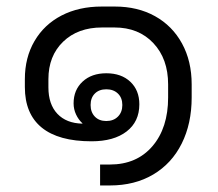

<svg xmlns="http://www.w3.org/2000/svg" viewBox="-20 -527 666 587"><path d="M286 -24H316Q398 -24 446 -80Q494 -136 494 -229V-269Q494 -347 449 -395Q404 -443 330 -443H292Q218 -443 173 -399.5Q128 -356 128 -285V-260Q128 -208 155.5 -179Q183 -150 232 -149V-150Q220 -161 212.5 -177Q205 -193 205 -211Q205 -252 232.5 -277.5Q260 -303 305 -303Q351 -303 378.5 -277Q406 -251 406 -208Q406 -155 367 -125Q328 -95 260 -95Q159 -95 107.5 -137Q56 -179 56 -261V-285Q56 -351 85.5 -401.5Q115 -452 168 -479.5Q221 -507 291 -507H331Q401 -507 454 -477.5Q507 -448 536.5 -394Q566 -340 566 -269V-229Q566 -149 535.5 -88Q505 -27 448.5 6.5Q392 40 316 40H286ZM354 -206Q354 -228 340.5 -241Q327 -254 305 -254Q283 -254 270 -241Q257 -228 257 -206Q257 -184 270 -170.5Q283 -157 305 -157Q327 -157 340.5 -170.5Q354 -184 354 -206Z"/></svg>

Font: Bai Jamjuree
Style: Regular
Weight: 400
Designer: Katatrad Aksorn Co.,Ltd.
Foundry: Cadson Demak Co.,Ltd.
Version: Version 1.000; ttfautohint (v1.6)